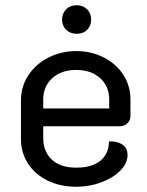

<svg xmlns="http://www.w3.org/2000/svg" viewBox="-20 -704 563 733"><path d="M60 -173V-321Q60 -374 88.5 -417Q117 -460 165.5 -484.5Q214 -509 271 -509Q328 -509 375.5 -485Q423 -461 450.5 -419Q478 -377 478 -324V-260Q478 -244 466 -233Q454 -222 437 -222H145V-177Q145 -126 177.5 -95Q210 -64 271 -64Q332 -64 364 -91Q396 -118 396 -164Q426 -166 446.5 -152.5Q467 -139 467 -113Q467 -81 439.5 -53Q412 -25 367 -8Q322 9 271 9Q210 9 162 -14.5Q114 -38 87 -79.5Q60 -121 60 -173ZM397 -290V-324Q397 -374 362.5 -405.5Q328 -437 271 -437Q214 -437 179.5 -405.5Q145 -374 145 -324V-290ZM217 -629Q217 -653 232.5 -668.5Q248 -684 273 -684Q297 -684 312.5 -668.5Q328 -653 328 -629Q328 -606 313 -590.5Q298 -575 273 -575Q248 -575 232.5 -590.5Q217 -606 217 -629Z"/></svg>

Font: K2D
Style: Regular
Weight: 400
Version: Version 1.000; ttfautohint (v1.6)